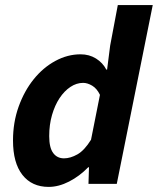

<svg xmlns="http://www.w3.org/2000/svg" viewBox="-20 -721 619 753"><path d="M412 -542 442 -701H579L438 0H327L329 -65H326Q292 -30 251 -9Q210 12 171 12Q105 12 68 -35Q31 -82 31 -170Q31 -241 53 -302.5Q75 -364 112 -410Q149 -456 197 -482Q245 -508 296 -508Q330 -508 356.5 -491.5Q383 -475 397 -448H400ZM231 -100Q256 -100 283.5 -115.5Q311 -131 337 -173L372 -349Q360 -374 341.5 -385Q323 -396 306 -396Q280 -396 256 -380Q232 -364 213.5 -336Q195 -308 184 -270Q173 -232 173 -187Q173 -142 188.5 -121Q204 -100 231 -100Z"/></svg>

Font: mr_Source Sans Pro
Style: Bold Italic
Weight: 700
Italic angle: -11°
Designer: Paul D. Hunt
Foundry: Adobe Systems Incorporated
Version: Version 1.036;July 10, 2024;FontCreator 11.5.0.2430 64-bit